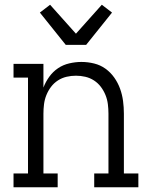

<svg xmlns="http://www.w3.org/2000/svg" viewBox="-20 -789 640 809"><path d="M37 0V-58H98V-462H37V-520H163V-420Q172 -444 187.5 -465.5Q203 -487 224.5 -501.5Q246 -516 272 -522Q298 -528 323 -528Q350 -528 376.5 -521.5Q403 -515 424.5 -499.5Q446 -484 461.5 -462Q477 -440 486 -415Q495 -390 498.5 -363.5Q502 -337 502 -310V-58H563V0H377V-58H437V-310Q437 -330 434.5 -350Q432 -370 424.5 -388.5Q417 -407 405 -423Q393 -439 376 -450Q359 -461 339.5 -465.5Q320 -470 300 -470Q280 -470 260.5 -465.5Q241 -461 224 -450Q207 -439 195 -423Q183 -407 175.5 -388.5Q168 -370 165.5 -350Q163 -330 163 -310V-58H223V0ZM257 -600 148 -736 191 -769 300 -647 409 -769 452 -736 343 -600Z"/></svg>

Font: Iosevka Etoile Light
Style: Regular
Weight: 300
Designer: Belleve Invis
Foundry: Belleve Invis
Version: Version 25.0.1; ttfautohint (v1.8.4)